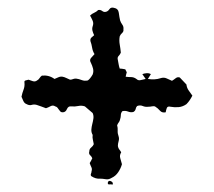

<svg xmlns="http://www.w3.org/2000/svg" viewBox="-20 -554 577 518"><path d="M265 -522Q271 -523 275 -529Q279 -535 287 -533Q299 -531 300.5 -519.5Q302 -508 304 -499Q306 -493 310 -487.5Q314 -482 313 -475Q314 -469 309.5 -465Q305 -461 303 -456Q301 -445 303 -434Q305 -423 306 -412Q304 -407 300 -403Q296 -399 298 -392Q299 -387 300 -381Q301 -375 303 -369Q308 -369 318 -367Q319 -365 320 -363Q321 -361 322 -359Q321 -356 320.5 -353.5Q320 -351 319 -347Q327 -346 334 -346Q341 -346 348 -341Q353 -336 360 -338Q367 -340 373 -341Q371 -344 368.5 -347.5Q366 -351 364 -354Q369 -356 375.5 -356.5Q382 -357 387 -354Q385 -351 383 -347.5Q381 -344 379 -341Q398 -338 413 -343Q422 -346 429.5 -342.5Q437 -339 444 -336Q449 -339 454 -343Q459 -347 465 -345Q470 -340 474 -335.5Q478 -331 483 -326Q484 -317 489 -310Q494 -303 499 -296Q496 -290 492 -284Q488 -278 483 -273Q473 -266 462 -265Q451 -264 440 -266Q432 -268 430 -262.5Q428 -257 427 -251Q417 -249 411.5 -255.5Q406 -262 398 -267Q394 -268 389.5 -267Q385 -266 380 -266Q372 -265 365 -268Q358 -271 350 -268Q347 -265 346 -260Q345 -255 340 -252Q333 -250 325.5 -253Q318 -256 310 -254Q306 -249 306 -243.5Q306 -238 304 -232Q303 -227 300.5 -224Q298 -221 296 -216Q298 -209 297.5 -201.5Q297 -194 300 -186Q302 -180 300 -173Q298 -166 298 -160Q299 -154 302 -150.5Q305 -147 307 -143Q302 -135 304.5 -127Q307 -119 309 -111Q306 -100 299 -89.5Q292 -79 281 -74Q273 -69 265 -70.5Q257 -72 249 -72Q238 -71 226 -79Q224 -82 225.5 -85.5Q227 -89 227 -92Q229 -98 226.5 -103Q224 -108 222 -114Q224 -117 225.5 -120Q227 -123 229 -127Q227 -132 223 -135.5Q219 -139 221 -146Q221 -152 226 -156Q231 -160 233 -165Q232 -172 230.5 -177.5Q229 -183 230 -190Q226 -197 226.5 -204.5Q227 -212 229 -219.5Q231 -227 232 -234.5Q233 -242 230 -249L209 -267Q200 -270 191 -268Q182 -266 172 -267Q164 -268 160.5 -259.5Q157 -251 149 -251Q145 -251 143 -253Q141 -255 139 -258Q137 -261 135 -263.5Q133 -266 129 -267Q123 -271 116.5 -267.5Q110 -264 104 -262Q98 -264 92 -266.5Q86 -269 79 -271Q72 -273 65.5 -271Q59 -269 52 -273Q46 -275 43 -281.5Q40 -288 38 -293Q40 -303 43.5 -312Q47 -321 46 -331Q45 -336 49 -337Q53 -338 57 -339Q62 -337 68.5 -335Q75 -333 80 -337Q84 -339 86.5 -343Q89 -347 93 -350Q112 -352 127 -341Q132 -343 137.5 -345.5Q143 -348 149 -347Q154 -346 159 -343.5Q164 -341 169 -339Q173 -339 176.5 -340.5Q180 -342 185 -342Q193 -341 200.5 -338Q208 -335 217 -337Q223 -341 230 -353Q233 -361 231 -369Q229 -377 225 -385Q221 -392 225.5 -397.5Q230 -403 235 -408Q230 -416 228.5 -425.5Q227 -435 224 -443Q223 -449 226.5 -452.5Q230 -456 234 -459Q231 -465 229.5 -471Q228 -477 230 -483Q233 -491 230 -498Q227 -505 223 -512Q228 -517 234 -519.5Q240 -522 245 -527Q251 -528 255.5 -524.5Q260 -521 265 -522ZM271 -62Q273 -68 279.5 -65Q286 -62 284 -56Q279 -57 274.5 -56.5Q270 -56 271 -62Z"/></svg>

Font: ErikasBuero
Style: Regular
Weight: 400
Designer: Peter Wiegel
Foundry: Peter Wiegel
Version: Version 1.006